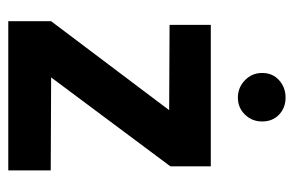

<svg xmlns="http://www.w3.org/2000/svg" viewBox="-146 -580 726 475"><g transform="rotate(90 217.5 -343.0)"><path d="M222 -686Q197 -686 179 -670Q161 -654 161 -628Q161 -603 179 -585.5Q197 -568 222 -568Q247 -568 264 -585.5Q281 -603 281 -628Q281 -654 264 -670Q247 -686 222 -686ZM392 -501H42V-399L253 -398L33 -106V0H402V-105L172 -106L392 -401Z"/></g></svg>

Font: Advent Pro
Style: Regular
Weight: 400
Designer: VivaRado, Andreas Kalpakidis
Foundry: VivaRado, Andreas Kalpakidis
Version: Version 3.000